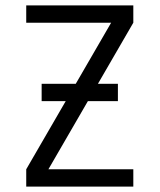

<svg xmlns="http://www.w3.org/2000/svg" viewBox="-20 -690 590 710"><path d="M77 0V-64L391 -606H77V-670H473V-606L159 -64H473V0ZM416 -316H134V-380H416Z"/></svg>

Font: Lode
Style: Regular
Weight: 400
Monospace: yes
Designer: Belleve Invis
Foundry: Belleve Invis
Version: Version 29.2.0; ttfautohint (v1.8.3)